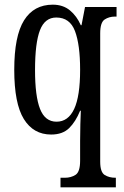

<svg xmlns="http://www.w3.org/2000/svg" viewBox="-20 -566 532 822"><path d="M239 236V195H258Q284 195 303.5 182.5Q323 170 323 122V37Q323 4 324 -34.5Q325 -73 326 -92H323Q304 -45 276 -17.5Q248 10 199 10Q123 10 82 -56.5Q41 -123 41 -267Q41 -412 83 -479Q125 -546 206 -546Q250 -546 279.5 -521.5Q309 -497 326 -458H329L344 -536H479V-495H472Q447 -495 428 -482.5Q409 -470 409 -423V126Q409 171 428 183Q447 195 474 195H476V236ZM222 -45Q272 -45 297.5 -99.5Q323 -154 323 -267Q323 -375 301 -433Q279 -491 221 -491Q172 -491 151 -436.5Q130 -382 130 -266Q130 -154 151.5 -99.5Q173 -45 222 -45Z"/></svg>

Font: Noto Serif Lao ExtraCondensed
Style: Regular
Weight: 400
Width: 2
Designer: Monotype Design Team
Foundry: Monotype Imaging Inc.
Version: Version 2.003; ttfautohint (v1.8.4.7-5d5b)